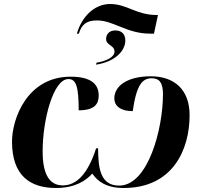

<svg xmlns="http://www.w3.org/2000/svg" viewBox="-20 -929 1008 959"><path d="M364 -761H374C387 -806 412 -827 464 -827C548 -827 613 -761 729 -761H749L769 -854H763C660 -854 615 -909 530 -909C451 -909 388 -845 364 -761ZM462 -616 460 -606C560 -622 606 -678 606 -727C606 -760 586 -777 556 -777C529 -777 510 -761 510 -734C510 -702 552 -704 552 -671C552 -644 510 -623 462 -616ZM260 10C358 10 411 -29 441 -62C467 -24 510 10 598 10C842 10 927 -180 927 -354C927 -482 850 -548 733 -548C621 -548 551 -503 551 -437C551 -404 577 -374 643 -374C662 -508 692 -538 738 -538C776 -538 794 -516 794 -458C794 -288 721 -2 575 -2C483 -2 470 -85 470 -188H460C418 -57 360 -3 294 -3C230 -3 193 -53 193 -173C193 -333 247 -534 321 -534C360 -535 373 -497 373 -378C453 -378 473 -410 473 -452C473 -509 434 -546 333 -546C115 -546 40 -335 40 -222C40 -49 133 10 260 10Z"/></svg>

Font: Noto Serif Display
Style: Bold Italic
Weight: 700
Italic angle: -12°
Designer: Monotype Design Team
Foundry: Monotype Imaging Inc.
Version: Version 2.009